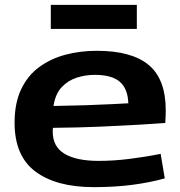

<svg xmlns="http://www.w3.org/2000/svg" viewBox="-20 -760 742 790"><path d="M366 10Q212 10 126 -54Q40 -118 40 -255Q40 -335 66.5 -391.5Q93 -448 140 -483Q187 -518 248 -534.5Q309 -551 378 -551Q522 -551 592 -492.5Q662 -434 662 -306Q662 -297 661.5 -282.5Q661 -268 660 -254Q621 -251 553.5 -247Q486 -243 395.5 -239Q305 -235 198 -234Q197 -230 197 -226Q197 -222 197 -218Q197 -156 246 -127Q295 -98 386 -98Q448 -98 515 -106.5Q582 -115 641 -127L658 -26Q597 -9 524.5 0.5Q452 10 366 10ZM200 -324Q269 -325 331.5 -327Q394 -329 440.5 -331.5Q487 -334 508 -335Q506 -395 473 -423.5Q440 -452 370 -452Q332 -452 296 -440.5Q260 -429 234 -401.5Q208 -374 200 -324ZM189 -641V-740H543V-641Z"/></svg>

Font: Georama Extended SemiBold
Style: Regular
Weight: 600
Width: 7
Designer: Jean-Baptiste Levee
Foundry: Production Type
Version: Version 1.000